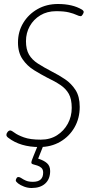

<svg xmlns="http://www.w3.org/2000/svg" viewBox="-20 -731 460 961"><path d="M177 5Q82 5 22 -41Q12 -48 12 -56Q12 -63 18 -70.5Q24 -78 31 -78Q38 -78 53 -66.5Q68 -55 99.5 -43.5Q131 -32 184 -32Q231 -32 265.5 -54Q300 -76 319.5 -112Q339 -148 339 -191Q339 -235 324.5 -261Q310 -287 282.5 -305.5Q255 -324 215 -343Q184 -359 150 -380Q116 -401 93 -434.5Q70 -468 70 -518Q70 -573 96.5 -616.5Q123 -660 168 -685.5Q213 -711 270 -711Q343 -711 390 -683Q399 -677 399 -671Q399 -667 394 -658.5Q389 -650 384 -650Q376 -650 362.5 -656.5Q349 -663 325 -669Q301 -675 261 -675Q216 -675 182 -654.5Q148 -634 129 -600Q110 -566 110 -525Q110 -484 125 -458Q140 -432 169.5 -413Q199 -394 243 -371Q275 -355 306 -334Q337 -313 358 -280.5Q379 -248 379 -196Q379 -139 353 -93.5Q327 -48 281.5 -21.5Q236 5 177 5ZM138 210Q119 210 100.5 203Q82 196 70.5 187Q59 178 59 172Q59 168 62.5 161.5Q66 155 72 155Q79 155 87.5 161Q96 167 109.5 173Q123 179 145 179Q196 179 196 133Q196 117 187 109Q178 101 166.5 97.5Q155 94 146 91.5Q137 89 137 83Q137 75 147 51.5Q157 28 168 0H196L171 63Q200 72 215.5 86Q231 100 231 125Q231 165 206.5 187.5Q182 210 138 210Z"/></svg>

Font: Asap Condensed Condensed Thin
Style: Italic
Weight: 100
Width: 3
Italic angle: -6°
Designer: Pablo Cosgaya
Foundry: Omnibus-Type
Version: Version 3.001; ttfautohint (v1.8.4.7-5d5b)